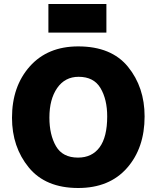

<svg xmlns="http://www.w3.org/2000/svg" viewBox="-20 -926 783 960"><path d="M222 -906H512V-763H222ZM40 -337Q40 -494 129 -594Q218 -694 371 -694Q537 -694 620 -592Q703 -490 703 -344Q703 -186 615 -86Q527 14 371 14Q208 14 124 -88.5Q40 -191 40 -337ZM227 -338Q227 -252 260 -195Q293 -138 370 -138Q440 -138 478 -189.5Q516 -241 516 -344Q516 -429 482.5 -485.5Q449 -542 373 -542Q305 -542 266 -486Q227 -430 227 -338Z"/></svg>

Font: Palanquin Dark
Style: Bold
Weight: 700
Designer: Pria Ravichandran
Version: Version 1.000